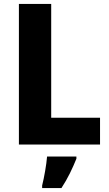

<svg xmlns="http://www.w3.org/2000/svg" viewBox="-20 -734 555 975"><path d="M76 0H488V-136H240V-714H76ZM368 72V61H219C216 101 204 169 194 208V221H292C325 171 348 121 368 72Z"/></svg>

Font: Noto Sans Arabic UI SmCn XBd
Style: Regular
Weight: 800
Width: 4
Designer: Monotype Design Team, Nadine Chahine and Nizar Qandah
Foundry: Monotype Imaging Inc.
Version: Version 2.010